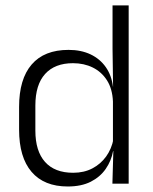

<svg xmlns="http://www.w3.org/2000/svg" viewBox="-20 -683 570 714"><path d="M232 10.5Q144 10.5 97.5 -43.8Q51 -98 51 -201V-285.5Q51 -389 97.8 -443.2Q144.5 -497.5 235 -497.5Q281.5 -497.5 316.8 -480.8Q352 -464 373.5 -433.2Q395 -402.5 400 -361H420L400 -305.5Q398 -352.5 378 -384Q358 -415.5 325.2 -431.8Q292.5 -448 251.5 -448Q184 -448 147.8 -408Q111.5 -368 111.5 -290.5V-197.5Q111.5 -121 147.5 -80.8Q183.5 -40.5 252 -40.5Q292.5 -40.5 323.5 -56.8Q354.5 -73 374.8 -101.2Q395 -129.5 402 -166L418 -121H400.5Q394 -85 373.2 -55Q352.5 -25 317.5 -7.2Q282.5 10.5 232 10.5ZM398 0 401.5 -122 400 -142V-347.5L400.5 -362L398.5 -500.5V-663H458.5V0Z"/></svg>

Font: Anek Odia Medium Light
Style: Regular
Weight: 300
Version: Version 1.003